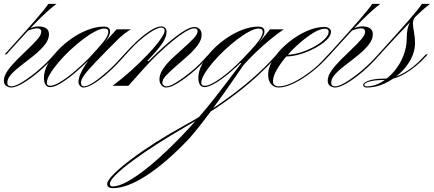

<svg xmlns="http://www.w3.org/2000/svg" viewBox="-24 -445 2251 996"><path d="M10 -163H0L12 -176Q101 -274 155.5 -336.5Q210 -399 227 -425H269Q230 -396 172.5 -338.5Q115 -281 22 -177ZM35 3Q55 3 91 -19Q127 -41 168.5 -75.5Q210 -110 247 -151L258 -163H268L259 -154Q219 -108 175.5 -71.5Q132 -35 94.5 -13Q57 9 34 9Q21 9 8.5 0.5Q-4 -8 -4 -26Q-4 -51 15.5 -78.5Q35 -106 64 -135Q93 -164 122 -191.5Q151 -219 170.5 -241.5Q190 -264 190 -280Q190 -298 168 -298Q159 -298 146 -294.5Q133 -291 118 -285L126 -296Q138 -301 150 -304.5Q162 -308 176 -308Q200 -308 215 -298.5Q230 -289 230 -267Q230 -240 208.5 -213Q187 -186 154.5 -159.5Q122 -133 89.5 -108.5Q57 -84 35.5 -61Q14 -38 14 -16Q14 3 35 3Z M236 7Q204 7 204 -43Q204 -75 223.5 -112Q243 -149 275.5 -183.5Q308 -218 348.5 -246Q389 -274 432.5 -290.5Q476 -307 514 -307Q547 -307 547 -281Q547 -258 517 -222Q487 -186 442 -138Q406 -102 366.5 -68.5Q327 -35 292.5 -14Q258 7 236 7ZM237 0Q255 0 286.5 -18.5Q318 -37 357 -69.5Q396 -102 437 -143Q482 -191 510 -225Q538 -259 538 -280Q538 -297 517 -297Q498 -297 468.5 -281.5Q439 -266 405.5 -240.5Q372 -215 339 -184Q306 -153 279 -121Q252 -89 235.5 -61.5Q219 -34 219 -15Q219 0 237 0ZM629 -163 621 -154Q581 -108 540 -71Q499 -34 464.5 -12.5Q430 9 410 9Q399 9 391 0.5Q383 -8 383 -20Q383 -53 418.5 -108Q454 -163 518 -229H523L581 -293H655Q638 -283 619.5 -268.5Q601 -254 585 -238Q513 -166 472 -123Q431 -80 413.5 -56Q396 -32 396 -16Q396 3 412 3Q429 3 460 -17Q491 -37 530 -71.5Q569 -106 609 -151L620 -163Z M630 -163H620L632 -176Q686 -236 735 -272Q784 -308 813 -308Q825 -308 832.5 -300.5Q840 -293 840 -280Q840 -253 817.5 -219.5Q795 -186 740 -129H752L727 -95L642 0H560Q605 -33 652.5 -75.5Q700 -118 740.5 -160.5Q781 -203 805.5 -237Q830 -271 830 -285Q830 -302 812 -302Q797 -302 768 -285Q739 -268 705.5 -239.5Q672 -211 641 -176ZM838 9Q823 9 813 -3.5Q803 -16 803 -33Q803 -60 822.5 -88.5Q842 -117 872 -145Q902 -173 931.5 -199Q961 -225 981 -246.5Q1001 -268 1001 -283Q1001 -298 984 -298Q966 -298 936 -279.5Q906 -261 869.5 -231Q833 -201 796 -165.5Q759 -130 727 -95H717Q749 -131 787 -167.5Q825 -204 862.5 -235Q900 -266 932 -285.5Q964 -305 985 -305Q999 -305 1010.5 -295Q1022 -285 1022 -265Q1022 -238 1001.5 -210.5Q981 -183 951 -156Q921 -129 890.5 -103Q860 -77 839 -55Q818 -33 818 -15Q818 -8 824.5 -2.5Q831 3 839 3Q858 3 893 -19Q928 -41 970 -75.5Q1012 -110 1047 -151L1059 -163H1069L1060 -154Q1020 -108 976.5 -71.5Q933 -35 896.5 -13Q860 9 838 9Z M1037 7Q1005 7 1005 -43Q1005 -75 1024.5 -112Q1044 -149 1076.5 -183.5Q1109 -218 1149.5 -246Q1190 -274 1233.5 -290.5Q1277 -307 1315 -307Q1348 -307 1348 -281Q1348 -263 1325.5 -232Q1303 -201 1243 -138Q1202 -96 1162 -63Q1122 -30 1089 -11.5Q1056 7 1037 7ZM1038 0Q1066 0 1121 -39.5Q1176 -79 1238 -143Q1296 -203 1317.5 -232.5Q1339 -262 1339 -280Q1339 -297 1318 -297Q1299 -297 1269.5 -281.5Q1240 -266 1206.5 -240.5Q1173 -215 1140 -184Q1107 -153 1080 -121Q1053 -89 1036.5 -61.5Q1020 -34 1020 -15Q1020 0 1038 0ZM1414 -154Q1365 -100 1300 -41Q1235 18 1146 81.5Q1057 145 938 213Q860 258 789 303.5Q718 349 663.5 389.5Q609 430 577.5 461Q546 492 546 508Q546 522 560 522Q598 522 660 483.5Q722 445 799 376Q876 307 960 216Q1044 125 1124 19Q1138 1 1153.5 -19.5Q1169 -40 1189.5 -67Q1210 -94 1239 -132L1242 -118H1217L1322 -226L1377 -293H1448Q1414 -270 1376 -238.5Q1338 -207 1302.5 -173Q1267 -139 1239 -107Q1145 31 1074.5 126Q1004 221 959 272Q842 396 739 463.5Q636 531 562 531Q532 531 532 509Q532 492 566 458Q600 424 657 381Q714 338 785.5 292.5Q857 247 932 206Q1034 150 1122.5 88.5Q1211 27 1282 -35Q1353 -97 1401 -151L1412 -163H1423Z M1422 3Q1454 3 1496.5 -17.5Q1539 -38 1584.5 -72.5Q1630 -107 1668 -151L1680 -163H1690L1681 -154Q1640 -108 1592.5 -71Q1545 -34 1500 -12.5Q1455 9 1422 9Q1397 9 1382 -9Q1367 -27 1367 -58Q1367 -89 1385 -123Q1403 -157 1433.5 -189Q1464 -221 1502.5 -247.5Q1541 -274 1581 -289.5Q1621 -305 1658 -305Q1674 -305 1683.5 -298Q1693 -291 1693 -280Q1693 -260 1670.5 -238Q1648 -216 1612 -196.5Q1576 -177 1535.5 -164.5Q1495 -152 1458 -152L1467 -161Q1502 -162 1539 -174Q1576 -186 1608 -204Q1640 -222 1660.5 -242.5Q1681 -263 1681 -280Q1681 -296 1661 -296Q1637 -296 1603 -275.5Q1569 -255 1532 -223Q1495 -191 1463 -154Q1431 -117 1411.5 -82.5Q1392 -48 1392 -24Q1392 3 1422 3Z M1690 -163H1680L1692 -176Q1781 -274 1835.5 -336.5Q1890 -399 1907 -425H1949Q1910 -396 1852.5 -338.5Q1795 -281 1702 -177ZM1715 3Q1735 3 1771 -19Q1807 -41 1848.5 -75.5Q1890 -110 1927 -151L1938 -163H1948L1939 -154Q1899 -108 1855.5 -71.5Q1812 -35 1774.5 -13Q1737 9 1714 9Q1701 9 1688.5 0.5Q1676 -8 1676 -26Q1676 -51 1695.5 -78.5Q1715 -106 1744 -135Q1773 -164 1802 -191.5Q1831 -219 1850.5 -241.5Q1870 -264 1870 -280Q1870 -298 1848 -298Q1839 -298 1826 -294.5Q1813 -291 1798 -285L1806 -296Q1818 -301 1830 -304.5Q1842 -308 1856 -308Q1880 -308 1895 -298.5Q1910 -289 1910 -267Q1910 -240 1888.5 -213Q1867 -186 1834.5 -159.5Q1802 -133 1769.5 -108.5Q1737 -84 1715.5 -61Q1694 -38 1694 -16Q1694 3 1715 3Z M1948 -163H1938L1950 -176Q2039 -274 2093.5 -336.5Q2148 -399 2165 -425H2207Q2168 -396 2111 -338Q2054 -280 1960 -177ZM2187 -154Q2133 -95 2076 -62.5Q2019 -30 1964 -30Q1923 -30 1894.5 -22.5Q1866 -15 1866 -4Q1866 3 1878 3Q1918 3 1954.5 -18.5Q1991 -40 2021 -75.5Q2051 -111 2068.5 -155.5Q2086 -200 2086 -247Q2086 -275 2090.5 -296Q2095 -317 2109 -340.5Q2123 -364 2153 -395L2206 -425Q2171 -398 2152 -381.5Q2133 -365 2125.5 -351.5Q2118 -338 2118 -323Q2118 -307 2123.5 -278.5Q2129 -250 2129 -221Q2129 -179 2107.5 -138Q2086 -97 2049.5 -64Q2013 -31 1969 -11Q1925 9 1880 9Q1860 9 1860 -4Q1860 -17 1890 -27Q1920 -37 1963 -37Q2070 -37 2174 -151L2186 -163H2195Z"/></svg>

Font: Ballet 24pt
Style: Regular
Weight: 400
Designer: Maximiliano R. Sproviero
Foundry: Omnibus-Type
Version: Version 1.100